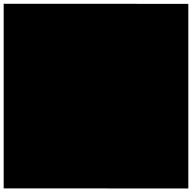

<svg xmlns="http://www.w3.org/2000/svg" viewBox="-20 -872 1040 1040"><path d="M0 -851.6V148.4L1000 148.9V-851.1Z"/></svg>

Font: Wand UI Pro Bold
Style: Regular
Weight: 700
Designer: Andreas Faust
Version: Version 1.003;FEAKit 1.0